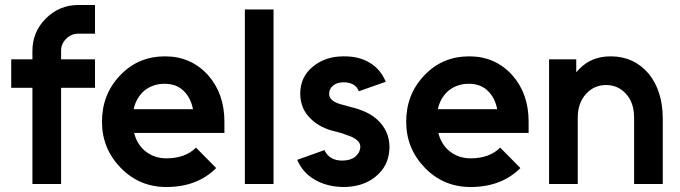

<svg xmlns="http://www.w3.org/2000/svg" viewBox="-20 -738 2728 770"><path d="M295 -718Q218 -718 164 -664Q110 -610 110 -534V-500H25V-386H110V0H225V-386H361V-500H225V-534Q225 -563 246 -583Q266 -603 295 -603H361V-718Z M880 -205V-250Q880 -363 814 -437Q746 -512 642 -512Q534 -512 462 -436Q389 -360 389 -250Q389 -142 464 -65Q539 12 647 12Q771 12 847 -64L766 -146Q723 -103 647 -103Q597 -103 560 -134Q544 -148 533.5 -166Q523 -184 518 -205ZM640 -402Q688 -402 717 -373Q745 -346 754 -300H516Q525 -343 556 -372Q591 -402 640 -402Z M962 -700V0H1077V-700Z M1527 -410Q1507 -459 1465 -485Q1421 -513 1357 -512Q1285 -512 1235 -471Q1184 -430 1184 -361Q1185 -303 1223 -265Q1242 -245 1268.5 -231Q1295 -217 1328 -210Q1339 -207 1349.5 -204Q1360 -201 1369 -197Q1424 -180 1425 -151Q1425 -127 1405 -110Q1386 -94 1352 -94Q1301 -94 1281 -136L1172 -97Q1194 -45 1243 -17Q1292 11 1356 12Q1433 12 1483 -27Q1541 -72 1542 -147Q1542 -215 1491 -260Q1454 -293 1386 -309Q1377 -312 1367 -314.5Q1357 -317 1346 -320Q1301 -333 1300 -360Q1299 -380 1315 -394Q1331 -408 1359 -408Q1380 -408 1397 -399Q1413 -389 1419 -372Z M2100 -205V-250Q2100 -363 2034 -437Q1966 -512 1862 -512Q1754 -512 1682 -436Q1609 -360 1609 -250Q1609 -142 1684 -65Q1759 12 1867 12Q1991 12 2067 -64L1986 -146Q1943 -103 1867 -103Q1817 -103 1780 -134Q1764 -148 1753.5 -166Q1743 -184 1738 -205ZM1860 -402Q1908 -402 1937 -373Q1965 -346 1974 -300H1736Q1745 -343 1776 -372Q1811 -402 1860 -402Z M2638 0V-262Q2638 -318 2623.5 -363.5Q2609 -409 2581 -443Q2522 -512 2429 -512Q2353 -512 2305 -463Q2302 -460 2298 -456Q2294 -452 2291 -448V-500H2182V0H2297V-266Q2297 -325 2330 -361Q2362 -397 2411 -397Q2459 -397 2491 -361Q2523 -326 2523 -266V0Z"/></svg>

Font: Unageo
Style: SemiBold
Weight: 600
Designer: Richard Sepsi
Foundry: Richard Sepsi
Version: Version 2.000